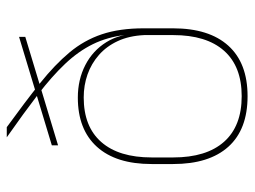

<svg xmlns="http://www.w3.org/2000/svg" viewBox="-108 -596 716 539"><g transform="rotate(-90 249.5 -326.0)"><path d="M249.5 11.5Q156 11.5 107.5 -42.5Q59 -96.5 59 -197.5V-258Q59 -358 107.5 -411.5Q156 -465 245.5 -465Q296 -465 336.8 -444Q377.5 -423 401.2 -384.8Q425 -346.5 425 -294.5L431.5 -291.5L421 -278.5Q419 -321 404.2 -352.8Q389.5 -384.5 365.2 -405.8Q341 -427 310.5 -437.8Q280 -448.5 246 -448.5Q164 -448.5 120.8 -399.2Q77.5 -350 77.5 -257.5V-197.5Q77.5 -104 121.5 -54.5Q165.5 -5 249.5 -5Q333 -5 377 -54.5Q421 -104 421 -197.5Q421 -227.5 421 -257.2Q421 -287 421 -317Q420.5 -320.5 420.5 -324Q420.5 -327.5 421.5 -331Q415.5 -382 395.5 -422.8Q375.5 -463.5 340.2 -500.8Q305 -538 253.8 -577.2Q202.5 -616.5 134 -664.5H162.5Q233.5 -613 285.8 -571.2Q338 -529.5 372.2 -488.5Q406.5 -447.5 423.2 -397.8Q440 -348 440 -280V-198Q440 -96.5 391.2 -42.5Q342.5 11.5 249.5 11.5ZM111.5 -520.5V-538L416 -630V-612.5Z"/></g></svg>

Font: Anek Odia Medium Thin
Style: Regular
Weight: 250
Version: Version 1.003